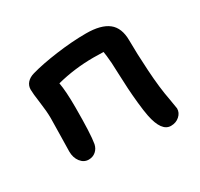

<svg xmlns="http://www.w3.org/2000/svg" viewBox="-114 -637 831 796"><g transform="rotate(-30 301.5 -239.0)"><path d="M494.1 15.1Q449.2 15.1 432.1 -69.8Q426.8 -96.7 422.6 -137.5Q418.5 -178.2 416.7 -208Q415 -237.8 413.3 -281Q411.6 -324.2 411.1 -333Q407.7 -375 404.8 -390.1L356.9 -391.1Q266.6 -391.1 181.2 -369.1Q189 -326.7 189 -250Q189 -121.6 181.2 -78.1Q177.2 -58.6 163.1 -46.4Q148.9 -34.2 128.9 -34.2Q106 -34.2 90.6 -54.2Q75.2 -74.2 75.2 -104Q75.2 -123.5 76.7 -180.2Q78.1 -236.8 78.1 -262.2Q78.1 -293.9 71.5 -340.8Q64.9 -387.7 64.9 -405.8Q64.9 -424.8 77.1 -438.5Q89.4 -452.1 110.8 -458Q162.1 -472.7 237.8 -482.9Q313.5 -493.2 379.9 -493.2Q451.2 -493.2 486.1 -465.8Q521 -438.5 521 -377.9Q521 -319.3 526.4 -232.2Q531.7 -145 543.9 -83Q551.8 -37.6 551.8 -35.2Q551.8 -14.6 535.2 0.2Q518.6 15.1 494.1 15.1Z"/></g></svg>

Font: Shantell Sans Irregular
Style: Regular
Weight: 500
Designer: Stephen Nixon, Anya Danilova, Shantell Martin
Foundry: Arrow Type
Version: Version 1.006;[9816181b4]